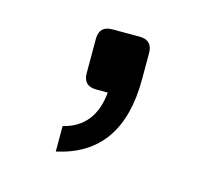

<svg xmlns="http://www.w3.org/2000/svg" viewBox="-55 -192 438 401"><g transform="rotate(15 164.0 8.5)"><path d="M95 147V92Q161 76 168 0H143Q115 0 115 -28V-102Q115 -130 143 -130H202Q230 -130 230 -102V-45Q230 118 95 147Z"/></g></svg>

Font: Pitagon Sans Text SemiBold
Style: Regular
Weight: 600
Designer: Travis Tran
Foundry: Pitagon
Version: Version 1.001; ttfautohint (v1.8.4.7-5d5b);gftools[0.9.26]